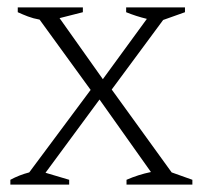

<svg xmlns="http://www.w3.org/2000/svg" viewBox="-20 -499 547 519"><path d="M8 0V-13Q32 -26 59 -33L225 -256L87 -446Q70 -449 55.5 -454.5Q41 -460 28 -466V-479H204V-466L141 -450L258 -285L377 -448Q348 -455 321 -466V-479H480V-466L421 -445L282 -257L444 -33L500 -13V0H322V-13Q354 -27 388 -34L249 -230L103 -32L167 -13V0Z"/></svg>

Font: Piazzolla ExtraLight
Style: Regular
Weight: 200
Designer: Juan Pablo del Peral
Foundry: Huerta Tipografica
Version: Version 1.330